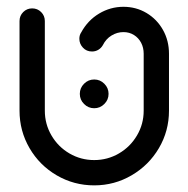

<svg xmlns="http://www.w3.org/2000/svg" viewBox="-20 -549 568 579"><path d="M38.9 -215.2V-485.6Q38.9 -501.5 50 -512.6Q61.1 -523.7 77 -523.7Q93 -523.7 104.1 -512.6Q115.2 -501.5 115.2 -485.6V-215.2Q115.2 -174.8 135.2 -140.6Q155.2 -106.3 189.4 -86.3Q223.7 -66.3 264.1 -66.3Q304.4 -66.3 338.7 -86.3Q373 -106.3 393.1 -140.6Q413.3 -174.8 413.3 -215.2V-387Q413.3 -405.2 405.6 -420Q397.8 -434.8 383.9 -443.5Q370 -452.2 352.2 -452.2Q333.3 -452.2 316.5 -442Q299.6 -431.9 290 -412.6Q284.8 -403.7 276.3 -398.7Q267.8 -393.7 257.4 -393.7Q240.7 -393.7 230 -405.4Q219.3 -417 219.3 -432.2Q219.3 -443 224.8 -451.1Q244.8 -487.8 278.9 -508.1Q313 -528.5 352.2 -528.5Q390.4 -528.5 421.9 -509.8Q453.3 -491.1 471.5 -458.7Q489.6 -426.3 489.6 -387V-215.2Q489.6 -154.1 459.3 -102.4Q428.9 -50.7 377 -20.4Q325.2 10 264.1 10Q203 10 151.1 -20.2Q99.3 -50.4 69.1 -102.2Q38.9 -154.1 38.9 -215.2ZM220.7 -265.9Q220.7 -283.7 233.5 -296.5Q246.3 -309.3 264.1 -309.3Q281.9 -309.3 294.6 -296.5Q307.4 -283.7 307.4 -265.9Q307.4 -248.1 294.6 -235.4Q281.9 -222.6 264.1 -222.6Q246.3 -222.6 233.5 -235.4Q220.7 -248.1 220.7 -265.9Z"/></svg>

Font: 26F Galaxy Hebrew
Style: Bold
Weight: 700
Designer: C₂₉H₂₅N₃O₅
Version: Version 1.000